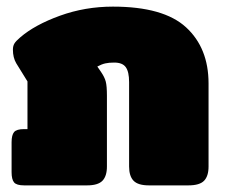

<svg xmlns="http://www.w3.org/2000/svg" viewBox="-20 -560 685 580"><path d="M15 -40V-130Q15 -152 22.5 -161Q30 -170 53 -170H63V-314L29 -369Q19 -386 19 -410Q19 -421 23.5 -428.5Q28 -436 41 -447Q85 -485 161 -512.5Q237 -540 321 -540Q474 -540 542 -477.5Q610 -415 610 -308V-57Q610 -28 596.5 -14Q583 0 549 0H430Q397 0 383.5 -14Q370 -28 370 -57V-312Q370 -343 360 -357Q350 -371 325 -371Q309 -371 298 -368.5Q287 -366 274 -359L285 -343Q296 -327 299.5 -313.5Q303 -300 303 -271V-57Q303 -28 289.5 -14Q276 0 243 0H53Q30 0 22.5 -9Q15 -18 15 -40Z"/></svg>

Font: Mitr
Style: Bold
Weight: 700
Designer: Thanarat Vachiruckul
Foundry: Cadson Demak
Version: Version 1.003